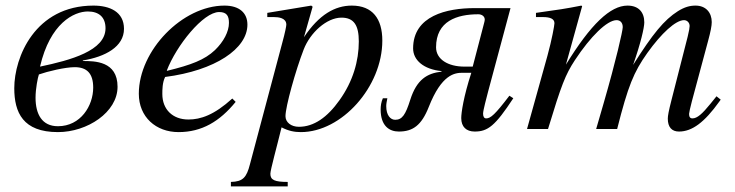

<svg xmlns="http://www.w3.org/2000/svg" viewBox="-20 -461 2627 686"><path d="M276 -245C356 -258 423 -294 423 -358C423 -419 372 -441 314 -441C105 -441 31 -256 31 -146C31 -59 62 11 187 11C292 11 400 -60 400 -151C400 -243 318 -243 276 -243ZM357 -360C357 -280 233 -246 123 -223C159 -378 244 -420 294 -420C333 -420 357 -400 357 -360ZM313 -148C313 -83 268 -10 187 -10C130 -10 107 -53 107 -112C107 -144 115 -184 119 -195C150 -206 213 -221 247 -221C291 -221 313 -198 313 -148Z M810 -109C745 -50 697 -34 653 -34C597 -34 560 -70 560 -125C560 -140 560 -166 570 -186C749 -209 864 -287 864 -373C864 -415 835 -441 782 -441C632 -441 476 -281 476 -126C476 -43 537 11 618 11C701 11 765 -27 822 -97ZM576 -209C610 -298 706 -418 763 -418C791 -418 798 -403 798 -379C798 -348 779 -312 748 -282C711 -247 663 -229 577 -208Z M1097 -437 1092 -441 935 -415V-400H959C975 -400 1003 -397 1003 -373C1003 -368 999 -346 988 -306L873 126C861 173 848 188 805 189V205H1008V189C961 189 946 182 946 160C946 146 969 64 986 -6C1011 7 1032 11 1055 11C1201 11 1346 -151 1346 -316C1346 -394 1311 -441 1237 -441C1177 -441 1120 -409 1066 -328ZM1262 -313C1262 -243 1241 -170 1193 -103C1149 -41 1101 -8 1048 -8C1020 -8 1000 -24 1000 -46C1000 -80 1036 -209 1065 -284C1088 -344 1147 -398 1200 -398C1245 -398 1262 -370 1262 -313Z M1800 -119C1749 -52 1733 -38 1717 -38C1710 -38 1706 -44 1706 -55C1706 -67 1719 -114 1724 -134L1804 -432H1675C1577 -432 1456 -405 1456 -288C1456 -246 1494 -213 1558 -207L1557 -205C1506 -199 1469 -177 1446 -105C1429 -51 1417 -33 1392 -33C1375 -33 1360 -49 1360 -82C1360 -90 1362 -100 1364 -110H1348C1342 -97 1340 -82 1340 -70C1340 -11 1371 9 1405 9C1455 9 1486 -13 1512 -79C1558 -196 1605 -201 1633 -201H1664C1636 -115 1628 -58 1628 -39C1628 -8 1646 9 1676 9C1723 9 1749 -11 1814 -110ZM1669 -223H1639C1581 -223 1538 -249 1538 -292C1538 -386 1613 -410 1689 -410C1701 -410 1712 -403 1712 -391C1712 -388 1711 -384 1710 -380Z M2555 -105 2540 -117 2519 -91C2489 -54 2471 -38 2454 -38C2446 -38 2442 -43 2442 -54C2442 -58 2446 -76 2452 -99L2510 -315C2519 -348 2523 -369 2523 -382C2523 -416 2502 -441 2465 -441C2445 -441 2426 -436 2402 -421C2353 -390 2312 -340 2242 -229C2269 -306 2282 -362 2282 -381C2282 -417 2262 -441 2222 -441C2161 -441 2091 -375 2002 -230L2060 -439L2057 -441C2002 -430 1974 -426 1895 -415V-400H1920C1947 -400 1961 -393 1961 -378C1961 -371 1952 -320 1936 -262L1863 0H1938C1986 -158 2000 -194 2034 -246C2090 -331 2149 -389 2183 -389C2196 -389 2205 -380 2205 -364C2205 -351 2181 -245 2137 -93L2110 0H2185C2224 -154 2244 -203 2293 -272C2343 -342 2394 -389 2424 -389C2435 -389 2444 -380 2444 -368C2444 -363 2442 -350 2437 -330L2379 -103C2369 -64 2366 -47 2366 -37C2366 -7 2380 9 2406 9C2453 9 2497 -24 2550 -98Z"/></svg>

Font: XITS
Style: Italic
Weight: 400
Italic angle: -16.33°
Designer: MicroPress Inc., with final additions and corrections provided by Coen Hoffman, Elsevier (retired)
Version: Version 1.107